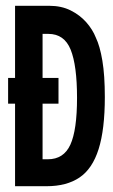

<svg xmlns="http://www.w3.org/2000/svg" viewBox="-20 -643 390 663"><path d="M32 0V-285H8V-374H32V-623H150Q192 -623 224 -607Q256 -591 278 -566Q300 -541 311 -513Q325 -484 333.5 -433.5Q342 -383 342 -308Q342 -196 320.5 -128Q299 -60 254.5 -30Q210 0 141 0ZM127 -93H145Q200 -93 223 -143.5Q246 -194 246 -305Q246 -417 224 -471.5Q202 -526 147 -526H127V-374H182V-285H127Z"/></svg>

Font: Inconsolata ExtraCondensed ExtraBold
Style: Regular
Weight: 800
Width: 2
Monospace: yes
Designer: Raph Levien, Cyreal, Brenton Simpson
Foundry: Raph Levien, Cyreal, Google
Version: Version 3.001; ttfautohint (v1.8.2.53-6de2)